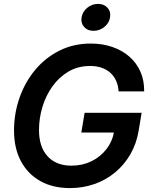

<svg xmlns="http://www.w3.org/2000/svg" viewBox="-20 -964 781 995"><path d="M342.8 10.7Q253.4 10.7 188.5 -25.9Q123.5 -62.5 88.1 -129.4Q52.7 -196.3 52.7 -287.6Q52.7 -376 81.1 -457Q109.4 -538.1 161.9 -601.3Q214.4 -664.6 287.6 -701.4Q360.8 -738.3 450.7 -738.3Q510.7 -738.3 562 -720.7Q613.3 -703.1 650.6 -670.4Q688 -637.7 708 -592Q728 -546.4 727.1 -490.2H594.7Q592.8 -520.5 582 -544.7Q571.3 -568.8 552.5 -586.2Q533.7 -603.5 507.3 -612.8Q481 -622.1 447.3 -622.1Q384.3 -622.1 335.2 -593.3Q286.1 -564.5 251.7 -516.4Q217.3 -468.3 199.7 -409.4Q182.1 -350.6 182.1 -290Q182.1 -202.6 226.6 -154.1Q271 -105.5 350.1 -105.5Q406.7 -105.5 453.6 -128.2Q500.5 -150.9 531.7 -191.4Q563 -231.9 571.8 -284.7L602.1 -277.3H401.4L418.5 -379.4H713.9L698.7 -287.6Q687.5 -219.7 655.8 -164.8Q624 -109.9 576.7 -70.6Q529.3 -31.2 469.5 -10.3Q409.7 10.7 342.8 10.7ZM464.8 -804.2Q433.6 -804.2 415.8 -824.5Q397.9 -844.7 402.8 -874Q407.7 -903.8 432.4 -923.8Q457 -943.8 487.8 -943.8Q519 -943.8 537.1 -923.8Q555.2 -903.8 550.3 -874Q545.9 -844.7 521 -824.5Q496.1 -804.2 464.8 -804.2Z"/></svg>

Font: Inter 24pt SemiBold
Style: Italic
Weight: 600
Italic angle: -9.3988°
Designer: Rasmus Andersson
Foundry: rsms
Version: Version 4.001;git-66647c0bb